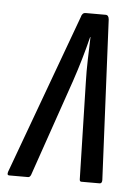

<svg xmlns="http://www.w3.org/2000/svg" viewBox="-67 -520 391 554"><g transform="rotate(5 128.0 -243.0)"><path d="M-20 0Q-27 0 -24 -10L146 -473Q149 -486 159 -486H217Q226 -486 227 -473L249 -10Q249 0 242 0H189Q184 0 184 -7L177 -287Q176 -318 177 -352.5Q178 -387 179 -418H178Q162 -353 140 -288L43 -7Q40 0 35 0Z"/></g></svg>

Font: Sofia Sans Extra Condensed
Style: Italic
Weight: 400
Italic angle: -9°
Designer: Botio Nikoltchev, Ani Petrova
Foundry: lettersoup
Version: Version 4.101; ttfautohint (v1.8.4.7-5d5b)